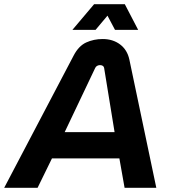

<svg xmlns="http://www.w3.org/2000/svg" viewBox="-60 -900 809 920"><path d="M-40 0 293 -634Q317 -680 353 -696.5Q389 -713 432 -713Q481 -713 515.5 -687Q550 -661 560 -614L689 0H537L512 -141H189L120 0ZM250 -267H489L439 -574Q438 -581 432.5 -584.5Q427 -588 419 -588Q412 -588 405.5 -584.5Q399 -581 396 -574ZM287 -757 391 -880H538L602 -757H491L455 -825L398 -757Z"/></svg>

Font: MuseoModerno Thin SemiBold
Style: Italic
Weight: 600
Italic angle: -9°
Version: Version 1.003